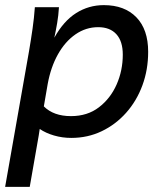

<svg xmlns="http://www.w3.org/2000/svg" viewBox="-30 -529 638 749"><path d="M375 -509Q456 -509 502 -461.5Q548 -414 548 -327Q548 -257 525.5 -196Q503 -135 462 -89Q421 -43 366.5 -17Q312 9 248 9Q213 9 180.5 -0.5Q148 -10 125 -26L121 0L86 200H-10L83 -328Q91 -375 97 -417Q103 -459 106 -501H200Q198 -468 193 -439Q188 -410 182 -382Q218 -447 267 -478Q316 -509 375 -509ZM353 -423Q305 -423 264.5 -395Q224 -367 196 -317Q168 -267 156 -201L141 -114Q179 -76 247 -76Q311 -76 356 -110.5Q401 -145 425 -199.5Q449 -254 449 -316Q449 -368 424 -395.5Q399 -423 353 -423Z"/></svg>

Font: Livvic Medium
Style: Italic
Weight: 500
Italic angle: -10°
Designer: Jacques Le Bailly, Baron von Fonthausen
Version: Version 1.001; ttfautohint (v1.8.2)